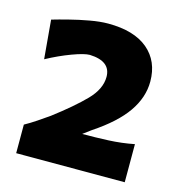

<svg xmlns="http://www.w3.org/2000/svg" viewBox="-86 -957 651 694"><g transform="rotate(15 239.5 -610.5)"><path d="M35.2 -341.3V-448.2Q56.6 -460 79.3 -475.3Q102.1 -490.7 121.6 -504.4Q194.3 -559.6 236.8 -603Q279.3 -646.5 279.3 -691.9Q279.3 -750.5 200.7 -753.4Q180.2 -753.4 135.5 -736.8Q90.8 -720.2 44.9 -695.3L32.2 -840.3Q57.1 -847.7 93.3 -856.9Q129.4 -866.2 167.5 -873Q205.6 -879.9 235.8 -879.9Q333 -879.9 384.8 -836.2Q436.5 -792.5 436.5 -716.3Q436.5 -657.2 398.4 -602.3Q360.4 -547.4 277.3 -492.2L247.6 -470.2Q296.4 -470.2 345.5 -472.4Q394.5 -474.6 441.4 -483.9V-341.3Z"/></g></svg>

Font: Pinar-DS4-FD ExtraBold
Style: Regular
Weight: 800
Designer: Amin Abedi
Version: Version 3.000